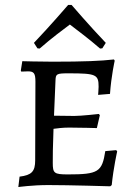

<svg xmlns="http://www.w3.org/2000/svg" viewBox="-20 -747 548 775"><path d="M140 -551C188 -593 234 -627 262 -648C289 -627 337 -592 384 -551L393 -552L407 -574C342 -642 269 -727 269 -727H255C255 -727 182 -642 117 -574L131 -552ZM54 8C54 8 110 0 175 0C259 0 425 5 425 5L431 0C438 -70 453 -136 453 -136L449 -141L405 -137C392 -53 377 -43 254 -43C198 -43 193 -48 193 -90C193 -115 193 -151 196 -227C210 -229 234 -232 259 -232C302 -232 371 -230 371 -230L383 -282L379 -287C379 -287 309 -279 280 -279L198 -280L204 -422C205 -449 208 -451 258 -451C368 -451 378 -446 378 -397C378 -386 376 -364 376 -364L424 -368C429 -440 443 -502 443 -502L440 -507C387 -501 320 -498 193 -498C141 -498 70 -500 70 -500L64 -462L66 -458C66 -458 84 -459 93 -459C117 -459 123 -451 123 -417L122 -100C122 -55 108 -40 59 -34Z"/></svg>

Font: Alegreya SC
Style: Regular
Weight: 400
Designer: Juan Pablo del Peral
Foundry: Huerta Tipografica
Version: Version 2.007;PS 002.007;hotconv 1.0.88;makeotf.lib2.5.64775